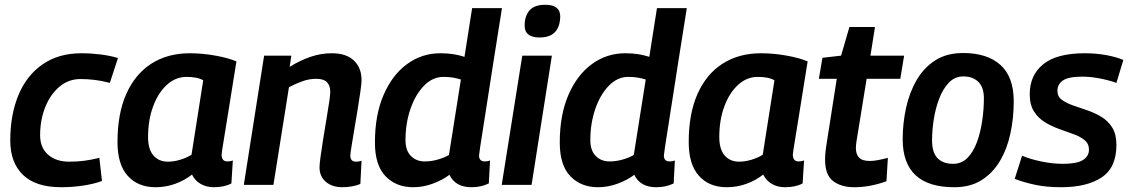

<svg xmlns="http://www.w3.org/2000/svg" viewBox="-20 -774 4734 804"><path d="M236 10Q130 10 76.5 -41.5Q23 -93 23 -185Q23 -294 57.5 -376.5Q92 -459 159 -505Q226 -551 321 -551Q361 -551 401 -546Q441 -541 474 -531L440 -427Q405 -436 375.5 -439.5Q346 -443 317 -443Q267 -443 229 -411Q191 -379 169.5 -325.5Q148 -272 148 -208Q148 -155 181.5 -126Q215 -97 270 -97Q304 -97 334 -101Q364 -105 396 -113L407 -16Q371 -3 326 3.5Q281 10 236 10Z M875 10Q844 10 820 -4Q796 -18 784 -43Q752 -18 713 -4Q674 10 631 10Q558 10 515 -37.5Q472 -85 472 -179Q472 -298 509 -381Q546 -464 614 -507.5Q682 -551 775 -551Q826 -551 880 -541.5Q934 -532 970 -517Q951 -399 939 -323.5Q927 -248 920 -206Q913 -164 910.5 -147Q908 -130 908 -127Q908 -98 932 -98Q945 -98 955 -102L949 -6Q920 10 875 10ZM782 -126 831 -438Q816 -446 798.5 -449Q781 -452 761 -452Q715 -452 678.5 -418.5Q642 -385 621 -328Q600 -271 600 -200Q600 -149 622.5 -123Q645 -97 683 -97Q708 -97 734.5 -105Q761 -113 782 -126Z M1086 -541H1200L1193 -494Q1236 -521 1280 -536Q1324 -551 1369 -551Q1430 -551 1462 -520.5Q1494 -490 1494 -438Q1494 -426 1489.5 -393Q1485 -360 1478 -318Q1471 -276 1464 -234Q1457 -192 1452 -161.5Q1447 -131 1447 -122Q1447 -97 1471 -97Q1484 -97 1494 -101L1489 -4Q1474 3 1453.5 6.5Q1433 10 1414 10Q1371 10 1344.5 -12.5Q1318 -35 1318 -73Q1318 -87 1322.5 -119.5Q1327 -152 1333.5 -193Q1340 -234 1347 -275Q1354 -316 1358.5 -347Q1363 -378 1363 -390Q1363 -415 1349.5 -429.5Q1336 -444 1304 -444Q1275 -444 1247 -434Q1219 -424 1190 -409L1125 0H1001Z M1954 10Q1887 10 1862 -42Q1833 -20 1792.5 -5Q1752 10 1710 10Q1639 10 1594.5 -36Q1550 -82 1550 -177Q1550 -293 1586.5 -377Q1623 -461 1685 -506Q1747 -551 1824 -551Q1854 -551 1879 -547Q1904 -543 1925 -536L1957 -740H2082Q2075 -697 2065.5 -636Q2056 -575 2045 -506.5Q2034 -438 2024 -371.5Q2014 -305 2005 -250Q1996 -195 1991 -160.5Q1986 -126 1986 -123Q1986 -98 2010 -98Q2023 -98 2032 -102L2027 -6Q1995 10 1954 10ZM1759 -98Q1785 -98 1812 -105.5Q1839 -113 1860 -125L1910 -441Q1895 -446 1877 -449Q1859 -452 1837 -452Q1791 -452 1755 -414.5Q1719 -377 1698.5 -317Q1678 -257 1678 -187Q1678 -144 1700.5 -121Q1723 -98 1759 -98Z M2263 -754Q2326 -754 2326 -705Q2324 -617 2240 -617Q2176 -617 2177 -668Q2177 -707 2197.5 -730.5Q2218 -754 2263 -754ZM2081 0 2167 -541H2291L2206 0Z M2728 10Q2661 10 2636 -42Q2607 -20 2566.5 -5Q2526 10 2484 10Q2413 10 2368.5 -36Q2324 -82 2324 -177Q2324 -293 2360.5 -377Q2397 -461 2459 -506Q2521 -551 2598 -551Q2628 -551 2653 -547Q2678 -543 2699 -536L2731 -740H2856Q2849 -697 2839.5 -636Q2830 -575 2819 -506.5Q2808 -438 2798 -371.5Q2788 -305 2779 -250Q2770 -195 2765 -160.5Q2760 -126 2760 -123Q2760 -98 2784 -98Q2797 -98 2806 -102L2801 -6Q2769 10 2728 10ZM2533 -98Q2559 -98 2586 -105.5Q2613 -113 2634 -125L2684 -441Q2669 -446 2651 -449Q2633 -452 2611 -452Q2565 -452 2529 -414.5Q2493 -377 2472.5 -317Q2452 -257 2452 -187Q2452 -144 2474.5 -121Q2497 -98 2533 -98Z M3267 10Q3236 10 3212 -4Q3188 -18 3176 -43Q3144 -18 3105 -4Q3066 10 3023 10Q2950 10 2907 -37.5Q2864 -85 2864 -179Q2864 -298 2901 -381Q2938 -464 3006 -507.5Q3074 -551 3167 -551Q3218 -551 3272 -541.5Q3326 -532 3362 -517Q3343 -399 3331 -323.5Q3319 -248 3312 -206Q3305 -164 3302.5 -147Q3300 -130 3300 -127Q3300 -98 3324 -98Q3337 -98 3347 -102L3341 -6Q3312 10 3267 10ZM3174 -126 3223 -438Q3208 -446 3190.5 -449Q3173 -452 3153 -452Q3107 -452 3070.5 -418.5Q3034 -385 3013 -328Q2992 -271 2992 -200Q2992 -149 3014.5 -123Q3037 -97 3075 -97Q3100 -97 3126.5 -105Q3153 -113 3174 -126Z M3698 -113 3692 -15Q3623 10 3557 10Q3503 10 3469 -15.5Q3435 -41 3435 -105Q3435 -135 3442 -176L3484 -444H3409L3424 -532L3502 -541L3537 -661H3644L3625 -541H3766L3750 -444H3609L3567 -185Q3564 -166 3564 -154Q3564 -129 3577 -114.5Q3590 -100 3622 -100Q3638 -100 3656.5 -103.5Q3675 -107 3698 -113Z M3976 10Q3760 10 3760 -191Q3760 -257 3774 -321.5Q3788 -386 3818 -438Q3848 -490 3896 -521Q3944 -552 4013 -552Q4114 -552 4169.5 -502Q4225 -452 4225 -350Q4225 -279 4211 -214.5Q4197 -150 4167 -99.5Q4137 -49 4090 -19.5Q4043 10 3976 10ZM3971 -88Q4007 -88 4031.5 -113Q4056 -138 4071 -179Q4086 -220 4093 -268Q4100 -316 4100 -362Q4100 -409 4076.5 -431.5Q4053 -454 4014 -454Q3978 -454 3953 -427.5Q3928 -401 3912.5 -360Q3897 -319 3890 -273Q3883 -227 3883 -187Q3883 -135 3906 -111.5Q3929 -88 3971 -88Z M4229 -25 4260 -122Q4292 -108 4339.5 -98Q4387 -88 4431 -88Q4490 -88 4515 -104Q4540 -120 4540 -147Q4540 -172 4522 -187Q4504 -202 4476 -212Q4448 -222 4416 -233.5Q4384 -245 4356 -262Q4328 -279 4310 -307Q4292 -335 4292 -380Q4292 -459 4348.5 -505Q4405 -551 4523 -551Q4569 -551 4611 -543.5Q4653 -536 4684 -523L4655 -427Q4624 -438 4585.5 -445.5Q4547 -453 4512 -453Q4454 -453 4431 -437Q4408 -421 4408 -394Q4408 -370 4426 -356.5Q4444 -343 4472 -333Q4500 -323 4531.5 -312.5Q4563 -302 4591.5 -285Q4620 -268 4637.5 -240Q4655 -212 4655 -167Q4655 -72 4593 -31Q4531 10 4424 10Q4363 10 4315.5 0Q4268 -10 4229 -25Z"/></svg>

Font: Georama SemiBold
Style: Italic
Weight: 600
Italic angle: -9°
Designer: Jean-Baptiste Levee
Foundry: Production Type
Version: Version 1.000